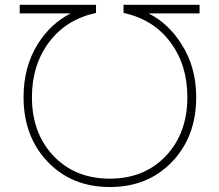

<svg xmlns="http://www.w3.org/2000/svg" viewBox="-20 -752 893 784"><path d="M76.2 -355.5Q76.2 -479.5 134.8 -573.2Q187.5 -656.2 268.6 -697.3H60.5V-732.4H372.1V-699.2Q250 -672.9 180.2 -579.6Q110.4 -486.3 110.4 -355.5Q110.4 -208 198.7 -115.2Q287.1 -22.5 428.2 -22.5Q569.3 -22.5 657.2 -115.2Q745.1 -208 745.1 -355.5Q745.1 -486.3 675.8 -579.6Q606.4 -672.9 484.4 -699.2V-732.4H794.9V-697.3H586.9Q668 -656.2 720.7 -572.3Q781.2 -478.5 781.2 -355.5Q781.2 -194.3 682.6 -91.3Q584 11.7 428.7 11.7Q273.4 11.7 174.8 -91.3Q76.2 -194.3 76.2 -355.5Z"/></svg>

Font: Gen Shin Gothic ExtraLight
Style: Regular
Weight: 100
Designer: [Source Han Sans]
Ryoko NISHIZUKA  (kana & ideographs); Paul D. Hunt (Latin, Greek & Cyrillic); Wenlong ZHANG  (bopomofo
Version: Version 1.002.20150607